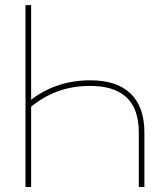

<svg xmlns="http://www.w3.org/2000/svg" viewBox="-20 -748 663 768"><path d="M557.6 -217.8V0H535.2V-217.8Q535.2 -280.3 513.7 -321.5Q492.2 -362.8 449 -383.5Q405.8 -404.3 340.3 -404.3Q267.6 -404.3 206.8 -381.1Q146 -357.9 93.8 -312V-340.3Q143.6 -382.3 206.3 -404.5Q269 -426.8 340.8 -426.8Q447.8 -426.8 502.7 -373.5Q557.6 -320.3 557.6 -217.8ZM104.5 0H82V-727.5H104.5Z"/></svg>

Font: Intratopia Thin
Style: Regular
Weight: 100
Designer: Rasmus Andersson
Foundry: rsms
Version: Version 3.000;Glyphs 3.2.3 (3260)